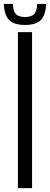

<svg xmlns="http://www.w3.org/2000/svg" viewBox="-40 -965 257 985"><path d="M51.9 0V-800H124.4V0ZM88.4 -837Q32.5 -837 7.3 -861.9Q-18 -886.8 -20.5 -944.8H26.4Q26.8 -908.6 40.9 -893.2Q55 -877.8 88.4 -877.8Q121.8 -877.8 135.9 -893.2Q150 -908.6 150.4 -944.8H196.8Q194.2 -886.8 169.2 -861.9Q144.1 -837 88.4 -837Z"/></svg>

Font: Big Shoulders Stencil Thin
Style: Regular
Weight: 100
Designer: Patric King
Foundry: XO Type Co
Version: Version 2.001